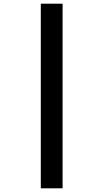

<svg xmlns="http://www.w3.org/2000/svg" viewBox="-20 -770 570 1040"><path d="M201 250V-750H319V250Z"/></svg>

Font: TypoPRO Titillium Maps
Style: 800 wt
Weight: 800
Designer: Campivisivi
Foundry: Accademia di Belle Arti di Urbino and students of MA course of Visual design
Version: Version 001.001